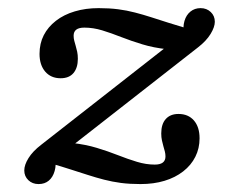

<svg xmlns="http://www.w3.org/2000/svg" viewBox="-20 -446 602 477"><path d="M75.8 11.3Q60.5 11.3 50.4 1.6Q40.3 -8.1 40.3 -22.6Q40.3 -36.3 50.8 -53.2Q61.3 -70.2 82.3 -86.3L463.7 -384.7L466.9 -325Q427.4 -320.2 394.4 -323.8Q361.3 -327.4 333.5 -335.9Q305.6 -344.4 281 -354Q256.5 -363.7 233.9 -370.6Q211.3 -377.4 189.5 -377.4Q162.9 -377.4 162.9 -357.3Q162.9 -350.8 164.5 -344.8Q166.1 -338.7 168.1 -331.9Q170.2 -325 171.8 -317.3Q173.4 -309.7 173.4 -300Q173.4 -277.4 162.5 -264.5Q151.6 -251.6 130.6 -251.6Q106.5 -251.6 92.3 -268.1Q78.2 -284.7 78.2 -312.1Q78.2 -337.9 88.7 -358.5Q99.2 -379 119 -394.4Q138.7 -409.7 165.7 -417.7Q192.7 -425.8 225 -425.8Q251.6 -425.8 273.4 -423Q295.2 -420.2 315.3 -414.9Q335.5 -409.7 355.6 -403.2Q375.8 -396.8 398.4 -389.5Q421 -382.3 448.4 -374.2L437.1 -359.7Q433.9 -379 438.3 -394Q442.7 -408.9 453.2 -417.3Q463.7 -425.8 478.2 -425.8Q493.5 -425.8 503.6 -416.1Q513.7 -406.5 513.7 -391.9Q513.7 -379 503.2 -361.7Q492.7 -344.4 471.8 -328.2L112.9 -47.6L87.1 -89.5Q126.6 -94.4 159.7 -90.7Q192.7 -87.1 220.6 -78.6Q248.4 -70.2 273 -60.5Q297.6 -50.8 320.2 -44Q342.7 -37.1 364.5 -37.1Q391.1 -37.1 391.1 -57.3Q391.1 -63.7 389.5 -69.8Q387.9 -75.8 385.9 -82.7Q383.9 -89.5 382.3 -97.2Q380.6 -104.8 380.6 -114.5Q380.6 -137.9 391.9 -150.4Q403.2 -162.9 423.4 -162.9Q447.6 -162.9 461.7 -146.8Q475.8 -130.6 475.8 -102.4Q475.8 -77.4 465.3 -56.5Q454.8 -35.5 435.1 -20.2Q415.3 -4.8 388.7 3.2Q362.1 11.3 329 11.3Q302.4 11.3 280.6 8.5Q258.9 5.6 238.7 0.4Q218.5 -4.8 198.4 -11.3Q178.2 -17.7 155.6 -25Q133.1 -32.3 105.6 -40.3L116.9 -54.8Q120.2 -36.3 115.7 -21Q111.3 -5.6 101.2 2.8Q91.1 11.3 75.8 11.3Z"/></svg>

Font: Playfair 5pt SemiExpanded Light
Style: Italic
Weight: 300
Width: 6
Italic angle: -15.6°
Designer: Claus Eggers Sørensen
Foundry: Claus Eggers Sørensen
Version: Version 2.203